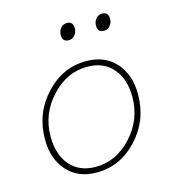

<svg xmlns="http://www.w3.org/2000/svg" viewBox="-104 -770 808 873"><g transform="rotate(-15 300.0 -334.0)"><path d="M246 12Q158 12 107 -45Q56 -102 56 -194Q56 -316 136.5 -403Q217 -490 328 -490Q416 -490 467 -433Q518 -376 518 -284Q518 -162 437.5 -75Q357 12 246 12ZM248 -14Q344 -14 417 -93Q490 -172 490 -278Q490 -363 446.5 -413.5Q403 -464 326 -464Q230 -464 157 -385Q84 -306 84 -200Q84 -115 127.5 -64.5Q171 -14 248 -14ZM278 -602Q248 -602 248 -634Q248 -653 259.5 -666.5Q271 -680 288 -680Q318 -680 318 -648Q318 -629 306.5 -615.5Q295 -602 278 -602ZM444 -602Q414 -602 414 -634Q414 -653 425.5 -666.5Q437 -680 454 -680Q484 -680 484 -648Q484 -629 472.5 -615.5Q461 -602 444 -602Z"/></g></svg>

Font: TypoPRO Source Code Pro
Style: Italic
Weight: 200
Italic angle: -11°
Monospace: yes
Designer: Paul D. Hunt, Teo Tuominen
Foundry: Adobe Systems Incorporated
Version: Version 1.030;PS 1.0;hotconv 1.0.84;makeotf.lib2.5.63406